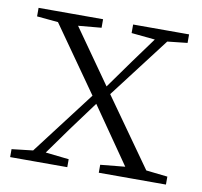

<svg xmlns="http://www.w3.org/2000/svg" viewBox="-63 -575 676 642"><g transform="rotate(10 275.0 -254.0)"><path d="M11 0V-27L98 -37H114L205 -27V0ZM56 0 264 -273 285 -253H284L191 -127L100 0ZM312 0V-27L425 -38H441L540 -27V0ZM286 -242 267 -263H269L357 -386L446 -508H489ZM420 0 255 -238 65 -508H133L295 -278L492 0ZM18 -479V-508H237V-479L137 -470H115ZM339 -479V-508H529V-479L446 -470H431Z"/></g></svg>

Font: Noto Serif HK
Style: Regular
Weight: 200
Designer: Ryoko NISHIZUKA 西塚涼子 (kana & ideographs); Frank Grießhammer (Latin, Greek & Cyrillic); Wenlong ZHANG 张文龙 (bopomofo); San
Foundry: Adobe
Version: Version 2.001;hotconv 1.1.0;makeotfexe 2.6.0